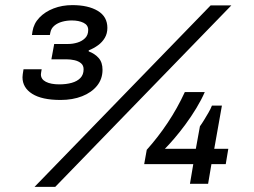

<svg xmlns="http://www.w3.org/2000/svg" viewBox="-20 -719 992 751"><path d="M115 12 804 -698H885L196 12ZM217 -328Q144 -328 106 -352Q68 -376 68 -417Q68 -421 69 -429Q70 -437 72 -448H143Q142 -441 141 -436.5Q140 -432 140 -428Q140 -409 159.5 -399Q179 -389 212 -389Q239 -389 260.5 -395Q282 -401 294.5 -414Q307 -427 307 -448Q307 -463 297 -471.5Q287 -480 271.5 -483.5Q256 -487 240 -487H181L192 -547H247Q265 -547 283 -552.5Q301 -558 313 -570Q325 -582 325 -602Q325 -621 306.5 -630Q288 -639 261 -639Q241 -639 223 -634Q205 -629 192.5 -618.5Q180 -608 177 -592L175 -582H105L107 -596Q112 -627 134 -650Q156 -673 189.5 -686Q223 -699 263 -699Q325 -699 362.5 -676.5Q400 -654 400 -610Q400 -588 390 -571Q380 -554 363.5 -542Q347 -530 327 -522V-518Q351 -509 366 -492Q381 -475 381 -446Q381 -410 359.5 -383.5Q338 -357 301 -342.5Q264 -328 217 -328ZM723 0 736 -77H544L554 -133Q598 -182 636 -239Q674 -296 703 -359H781Q768 -329 748 -296Q728 -263 705.5 -232.5Q683 -202 661.5 -177Q640 -152 625 -137H746L762 -225Q770 -236 778.5 -250Q787 -264 795.5 -278.5Q804 -293 809 -306H848L818 -137H873L863 -77H807L794 0Z"/></svg>

Font: Archivo SemiExpanded Medium
Style: Italic
Weight: 500
Width: 6
Italic angle: -10°
Designer: Hector Gatti
Foundry: Omnibus-Type
Version: Version 2.001